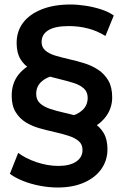

<svg xmlns="http://www.w3.org/2000/svg" viewBox="-20 -727 551 854"><path d="M364 -147 288 -209Q324 -216 347 -237.5Q370 -259 370 -292Q370 -318 353 -333.5Q336 -349 307.5 -358Q279 -367 245.5 -375Q212 -383 178.5 -393Q145 -403 116.5 -419.5Q88 -436 71 -464Q54 -492 54 -536Q54 -587 82 -625Q110 -663 164.5 -685Q219 -707 294 -707Q325 -707 361 -701.5Q397 -696 430.5 -685Q464 -674 486 -658L449 -567Q412 -590 371 -600.5Q330 -611 286 -611Q225 -611 195 -592.5Q165 -574 165 -540Q165 -517 181.5 -502.5Q198 -488 226.5 -479.5Q255 -471 288.5 -463.5Q322 -456 355.5 -445.5Q389 -435 417 -416.5Q445 -398 462 -368.5Q479 -339 479 -294Q479 -243 447.5 -204Q416 -165 364 -147ZM237 107Q197 107 156 99Q115 91 80.5 77Q46 63 24 46L61 -47Q94 -22 143 -5.5Q192 11 240 11Q290 11 318.5 -8Q347 -27 347 -60Q347 -85 330 -99.5Q313 -114 285 -123Q257 -132 223.5 -139.5Q190 -147 156 -156.5Q122 -166 94.5 -183Q67 -200 49.5 -228.5Q32 -257 32 -301Q32 -358 63.5 -396.5Q95 -435 147 -453L221 -391Q186 -384 163.5 -363Q141 -342 141 -309Q141 -283 158 -267.5Q175 -252 203.5 -242.5Q232 -233 266 -225.5Q300 -218 333.5 -208Q367 -198 395.5 -181Q424 -164 441 -135.5Q458 -107 458 -63Q458 -14 431 24.5Q404 63 354 85Q304 107 237 107Z"/></svg>

Font: MOST Montserrat SemiBold
Style: Regular
Weight: 600
Designer: Julieta Ulanovsky
Foundry: Julieta Ulanovsky
Version: Version 8.000;March 11, 2024;FontCreator 15.0.0.2926 64-bit